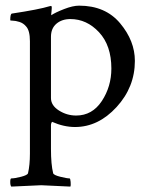

<svg xmlns="http://www.w3.org/2000/svg" viewBox="-20 -446 539 686"><path d="M262.7 -425.8Q356.4 -425.8 409.2 -362.8Q461.9 -299.8 461.9 -228.5Q461.9 -134.8 396.5 -63.5Q331.1 7.8 248 7.8Q208 7.8 166 -10.7Q162.1 -5.9 162.1 2V85.9Q162.1 141.6 169.9 172.9Q171.9 179.7 195.3 185.5Q218.8 191.4 228.5 191.4Q231.4 191.4 232.4 204.1Q233.4 216.8 231.4 220.7Q133.8 215.8 127 215.8Q121.1 215.8 20.5 220.7Q16.6 216.8 16.6 204.1Q16.6 191.4 20.5 191.4Q33.2 191.4 55.7 185.5Q78.1 179.7 80.1 172.9Q86.9 143.6 86.9 103.5V-298.8Q86.9 -336.9 73.2 -351.6Q63.5 -363.3 49.3 -367.7Q35.2 -372.1 25.9 -372.1Q16.6 -372.1 16.6 -374Q16.6 -396.5 22.5 -397.5Q119.1 -412.1 157.2 -423.8Q158.2 -423.8 160.2 -424.3Q162.1 -424.8 162.1 -424.8Q165 -424.8 165 -418.9Q165 -413.1 164.1 -405.3Q163.1 -397.5 163.1 -396.5V-391.6Q177.7 -401.4 209 -413.6Q240.2 -425.8 262.7 -425.8ZM231.4 -377.9Q201.2 -377.9 181.6 -361.3Q162.1 -344.7 162.1 -314.5V-95.7Q162.1 -69.3 190.4 -51.3Q218.8 -33.2 252 -33.2Q309.6 -33.2 343.8 -85Q377.9 -136.7 377.9 -201.2Q377.9 -283.2 334 -330.6Q290 -377.9 231.4 -377.9Z"/></svg>

Font: Crimson Text
Style: Roman
Weight: 400
Version: Version 0.13